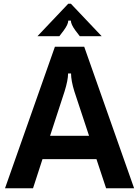

<svg xmlns="http://www.w3.org/2000/svg" viewBox="-20 -1015 750 1035"><path d="M158 0H7L276 -763H434L703 0H552L500 -157H209ZM250 -283H460L381 -522Q363 -580 363 -619H347Q347 -583 328 -522ZM182 -820 348 -995H362L528 -820H410L387 -850Q362 -884 362 -904H348Q348 -884 323 -850L300 -820Z"/></svg>

Font: Open Sauce Sans
Style: Bold
Weight: 700
Designer: Alfredo Marco Pradil
Foundry: Creative Sauce Fz LLC
Version: Version 1.477